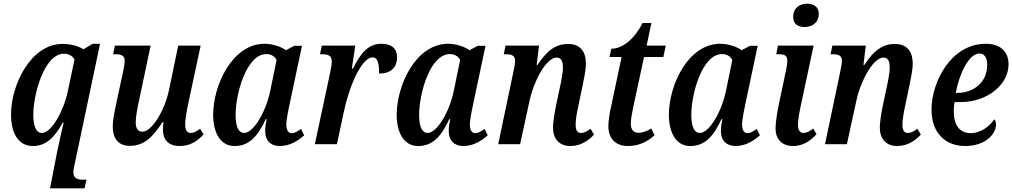

<svg xmlns="http://www.w3.org/2000/svg" viewBox="-20 -784 5504 1044"><path d="M291 40 252 240H440L450 193H428C401 193 379 185 379 152C379 141 382 124 387 104L524 -546H484L434 -516C403 -536 357 -546 316 -545C147 -542 40 -323 40 -162C40 -50 86 10 159 10C237 10 282 -47 321 -117H326C321 -96 299 0 291 40ZM207 -61C181 -61 161 -89 161 -161C161 -267 219 -492 328 -492C356 -492 377 -477 385 -460L349 -289C327 -183 261 -61 207 -61Z M958 10C1019 10 1059 -23 1087 -53L1068 -84C1048 -69 1034 -61 1016 -61C998 -61 987 -77 987 -105C987 -135 994 -174 1000 -204L1071 -536H949L898 -290C875 -185 807 -68 754 -68C727 -68 718 -90 718 -119C718 -148 727 -198 736 -237L799 -536H605L595 -489H608C642 -489 658 -480 658 -454C658 -438 653 -414 648 -388L610 -212C603 -177 593 -131 593 -97C593 -40 616 9 686 9C766 9 811 -41 864 -120H869C867 -104 866 -90 866 -79C866 -31 889 10 958 10Z M1255 10C1336 10 1382 -44 1425 -136H1430C1425 -112 1422 -95 1422 -71C1422 -19 1453 10 1501 10C1561 10 1605 -23 1634 -48L1617 -83C1598 -70 1583 -60 1566 -60C1548 -60 1537 -76 1537 -107C1537 -135 1550 -196 1555 -219L1622 -535H1580L1535 -511C1510 -529 1464 -546 1419 -546C1242 -546 1139 -319 1139 -160C1139 -63 1178 10 1255 10ZM1307 -61C1281 -61 1261 -88 1261 -159C1261 -276 1321 -490 1428 -490C1451 -490 1473 -480 1484 -458L1449 -288C1426 -177 1359 -61 1307 -61Z M1775 -388 1692 0H1812L1850 -178C1882 -327 1949 -472 2006 -472C2034 -472 2042 -438 2041 -384C2105 -384 2139 -416 2139 -473C2139 -518 2111 -546 2054 -546C1979 -546 1939 -490 1899 -411H1893L1912 -536H1730L1720 -489H1735C1761 -489 1784 -482 1784 -452C1784 -436 1781 -414 1775 -388Z M2253 10C2334 10 2380 -44 2423 -136H2428C2423 -112 2420 -95 2420 -71C2420 -19 2451 10 2499 10C2559 10 2603 -23 2632 -48L2615 -83C2596 -70 2581 -60 2564 -60C2546 -60 2535 -76 2535 -107C2535 -135 2548 -196 2553 -219L2620 -535H2578L2533 -511C2508 -529 2462 -546 2417 -546C2240 -546 2137 -319 2137 -160C2137 -63 2176 10 2253 10ZM2305 -61C2279 -61 2259 -88 2259 -159C2259 -276 2319 -490 2426 -490C2449 -490 2471 -480 2482 -458L2447 -288C2424 -177 2357 -61 2305 -61Z M3081 10C3141 10 3183 -23 3210 -52L3191 -84C3172 -69 3156 -61 3138 -61C3120 -61 3110 -77 3110 -104C3110 -132 3116 -169 3125 -209L3148 -319C3155 -355 3166 -403 3166 -438C3166 -495 3142 -545 3069 -545C3001 -545 2953 -508 2903 -431H2898L2911 -536H2729L2719 -489H2732C2763 -489 2781 -481 2781 -453C2781 -440 2777 -420 2773 -400L2689 0H2808L2860 -239C2877 -324 2945 -471 3007 -471C3036 -471 3041 -442 3041 -417C3041 -383 3028 -325 3022 -298L3005 -218C2993 -159 2988 -123 2987 -93C2986 -32 3019 10 3081 10Z M3394 10C3456 10 3501 -15 3539 -48L3521 -86C3502 -73 3476 -62 3452 -62C3426 -62 3410 -78 3410 -111C3410 -132 3415 -162 3422 -196L3482 -474H3587L3600 -536H3496L3522 -659H3474C3421 -556 3354 -519 3304 -519L3294 -474H3360L3300 -191C3294 -164 3288 -125 3288 -97C3288 -28 3331 10 3394 10Z M3733 10C3814 10 3860 -44 3903 -136H3908C3903 -112 3900 -95 3900 -71C3900 -19 3931 10 3979 10C4039 10 4083 -23 4112 -48L4095 -83C4076 -70 4061 -60 4044 -60C4026 -60 4015 -76 4015 -107C4015 -135 4028 -196 4033 -219L4100 -535H4058L4013 -511C3988 -529 3942 -546 3897 -546C3720 -546 3617 -319 3617 -160C3617 -63 3656 10 3733 10ZM3785 -61C3759 -61 3739 -88 3739 -159C3739 -276 3799 -490 3906 -490C3929 -490 3951 -480 3962 -458L3927 -288C3904 -177 3837 -61 3785 -61Z M4355 -637C4393 -637 4432 -658 4432 -709C4432 -748 4403 -764 4369 -764C4328 -764 4293 -741 4293 -691C4293 -653 4320 -637 4355 -637ZM4292 10C4353 10 4392 -25 4420 -54L4402 -85C4382 -70 4366 -61 4348 -61C4330 -61 4319 -77 4319 -105C4319 -132 4327 -177 4335 -213L4404 -536H4210L4201 -489H4215C4246 -489 4261 -482 4261 -454C4261 -442 4259 -424 4254 -402L4220 -241C4207 -182 4197 -120 4197 -85C4197 -30 4230 10 4292 10Z M4858 10C4918 10 4960 -23 4987 -52L4968 -84C4949 -69 4933 -61 4915 -61C4897 -61 4887 -77 4887 -104C4887 -132 4893 -169 4902 -209L4925 -319C4932 -355 4943 -403 4943 -438C4943 -495 4919 -545 4846 -545C4778 -545 4730 -508 4680 -431H4675L4688 -536H4506L4496 -489H4509C4540 -489 4558 -481 4558 -453C4558 -440 4554 -420 4550 -400L4466 0H4585L4637 -239C4654 -324 4722 -471 4784 -471C4813 -471 4818 -442 4818 -417C4818 -383 4805 -325 4799 -298L4782 -218C4770 -159 4765 -123 4764 -93C4763 -32 4796 10 4858 10Z M5227 10C5343 10 5396 -59 5396 -107C5396 -119 5392 -131 5386 -135C5361 -98 5314 -60 5258 -60C5198 -60 5166 -104 5166 -180C5166 -196 5168 -215 5170 -229H5203C5352 -229 5464 -326 5464 -434C5464 -504 5419 -546 5340 -546C5151 -546 5045 -338 5045 -188C5045 -55 5127 10 5227 10ZM5186 -279H5177C5195 -379 5247 -493 5306 -493C5332 -493 5348 -471 5348 -431C5348 -340 5278 -279 5186 -279Z"/></svg>

Font: Noto Serif Condensed SemiBold
Style: Italic
Weight: 600
Width: 3
Italic angle: -12°
Designer: Monotype Design Team
Foundry: Monotype Imaging Inc.
Version: Version 2.014